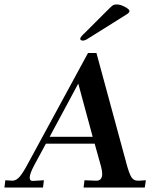

<svg xmlns="http://www.w3.org/2000/svg" viewBox="-69 -846 681 866"><path d="M-13 -31Q5 -31 21 -50.5Q37 -70 57 -108L328 -607H366L502 -106Q513 -65 523 -48Q533 -31 553 -31H558L589 -33L584 0H308L312 -33L362 -31Q391 -29 392 -60Q392 -76 387 -94L358 -198H138L85 -100Q65 -62 65 -45Q65 -29 80 -30L129 -33L125 0H-49L-45 -33ZM284 -469 155 -229H349ZM293 -671Q293 -676 299.5 -683.5Q306 -691 313 -697L420 -804Q434 -818 440 -822Q446 -826 457 -826Q474 -826 494.5 -815Q515 -804 515 -796Q515 -789 502 -781L328 -672Q315 -663 305 -663Q293 -663 293 -671Z"/></svg>

Font: Unna Medium
Style: Italic
Weight: 500
Italic angle: -8.05°
Designer: Jorge de Buen Unna
Foundry: Omnibus-Type
Version: Version 2.008